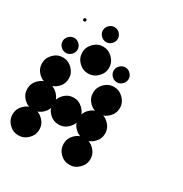

<svg xmlns="http://www.w3.org/2000/svg" viewBox="-187 -939 1037 1086"><g transform="rotate(30 331.5 -396.5)"><path d="M416.7 -170.8Q451.7 -170.8 477.9 -144.6Q504.2 -118.3 504.2 -83.3Q504.2 -47.5 477.9 -21.7Q451.7 4.2 416.7 4.2Q380.8 4.2 355 -21.7Q329.2 -47.5 329.2 -83.3Q329.2 -118.3 355 -144.6Q380.8 -170.8 416.7 -170.8ZM83.3 -170.8Q118.3 -170.8 144.6 -144.6Q170.8 -118.3 170.8 -83.3Q170.8 -47.5 144.6 -21.7Q118.3 4.2 83.3 4.2Q47.5 4.2 21.7 -21.7Q-4.2 -47.5 -4.2 -83.3Q-4.2 -118.3 21.7 -144.6Q47.5 -170.8 83.3 -170.8ZM416.7 -337.5Q451.7 -337.5 477.9 -311.2Q504.2 -285 504.2 -250Q504.2 -214.2 477.9 -188.3Q451.7 -162.5 416.7 -162.5Q380.8 -162.5 355 -188.3Q329.2 -214.2 329.2 -250Q329.2 -285 355 -311.2Q380.8 -337.5 416.7 -337.5ZM250 -337.5Q285 -337.5 311.2 -311.2Q337.5 -285 337.5 -250Q337.5 -214.2 311.2 -188.3Q285 -162.5 250 -162.5Q214.2 -162.5 188.3 -188.3Q162.5 -214.2 162.5 -250Q162.5 -285 188.3 -311.2Q214.2 -337.5 250 -337.5ZM83.3 -337.5Q118.3 -337.5 144.6 -311.2Q170.8 -285 170.8 -250Q170.8 -214.2 144.6 -188.3Q118.3 -162.5 83.3 -162.5Q47.5 -162.5 21.7 -188.3Q-4.2 -214.2 -4.2 -250Q-4.2 -285 21.7 -311.2Q47.5 -337.5 83.3 -337.5ZM416.7 -504.2Q451.7 -504.2 477.9 -477.9Q504.2 -451.7 504.2 -416.7Q504.2 -380.8 477.9 -355Q451.7 -329.2 416.7 -329.2Q380.8 -329.2 355 -355Q329.2 -380.8 329.2 -416.7Q329.2 -451.7 355 -477.9Q380.8 -504.2 416.7 -504.2ZM83.3 -504.2Q118.3 -504.2 144.6 -477.9Q170.8 -451.7 170.8 -416.7Q170.8 -380.8 144.6 -355Q118.3 -329.2 83.3 -329.2Q47.5 -329.2 21.7 -355Q-4.2 -380.8 -4.2 -416.7Q-4.2 -451.7 21.7 -477.9Q47.5 -504.2 83.3 -504.2ZM416.7 -631.7Q435.8 -631.7 450.4 -617.1Q465 -602.5 465 -583.3Q465 -563.3 450.4 -548.8Q435.8 -534.2 416.7 -534.2Q396.7 -534.2 382.1 -548.8Q367.5 -563.3 367.5 -583.3Q367.5 -602.5 382.1 -617.1Q396.7 -631.7 416.7 -631.7ZM250 -670.8Q285 -670.8 311.2 -644.6Q337.5 -618.3 337.5 -583.3Q337.5 -547.5 311.2 -521.7Q285 -495.8 250 -495.8Q214.2 -495.8 188.3 -521.7Q162.5 -547.5 162.5 -583.3Q162.5 -618.3 188.3 -644.6Q214.2 -670.8 250 -670.8ZM83.3 -631.7Q102.5 -631.7 117.1 -617.1Q131.7 -602.5 131.7 -583.3Q131.7 -563.3 117.1 -548.8Q102.5 -534.2 83.3 -534.2Q63.3 -534.2 48.8 -548.8Q34.2 -563.3 34.2 -583.3Q34.2 -602.5 48.8 -617.1Q63.3 -631.7 83.3 -631.7ZM250 -798.3Q269.2 -798.3 283.8 -783.8Q298.3 -769.2 298.3 -750Q298.3 -730 283.8 -715.4Q269.2 -700.8 250 -700.8Q230 -700.8 215.4 -715.4Q200.8 -730 200.8 -750Q200.8 -769.2 215.4 -783.8Q230 -798.3 250 -798.3ZM83.3 -759.2Q92.5 -759.2 92.5 -750Q92.5 -740 83.3 -740Q73.3 -740 73.3 -750Q73.3 -759.2 83.3 -759.2Z"/></g></svg>

Font: 0xA000-Dots-Mono
Style: Dots-Mono
Weight: 400
Version: Version 0.1